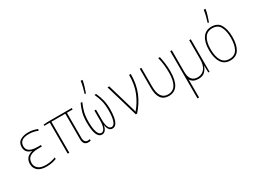

<svg xmlns="http://www.w3.org/2000/svg" viewBox="-52 -1630 3604 2703"><g transform="rotate(-30 1750.0 -278.5)"><path d="M425 -20V-45Q388 -31 349.5 -23Q311 -15 266 -15Q181 -15 141.5 -50.5Q102 -86 102 -138Q102 -207 150 -238Q198 -269 284 -269H344V-294H290Q120 -294 120 -401Q120 -513 271 -513Q311 -513 348.5 -505Q386 -497 415 -484L424 -508Q388 -522 353.5 -530Q319 -538 270 -538Q201 -538 147 -507Q93 -476 93 -401Q93 -361 114 -330.5Q135 -300 192 -283V-281Q75 -252 75 -138Q75 -72 122 -31Q169 10 266 10Q316 10 357.5 0.5Q399 -9 425 -20Z M981 3V-22Q966 -17 947 -17Q887 -17 887 -99V-504H980V-528H584L519 -523V-504H609V0H635V-504H861V-92Q861 8 942 8Q956 8 966 6.5Q976 5 981 3Z M1255 -606Q1269 -643 1285 -694.5Q1301 -746 1308 -789V-797H1280Q1276 -757 1262 -702Q1248 -647 1237 -614V-606ZM1250 -92H1252Q1259 -46 1279 -18Q1299 10 1333 10Q1376 10 1399 -27.5Q1422 -65 1431 -122.5Q1440 -180 1440 -241Q1440 -327 1424 -392Q1408 -457 1376 -528H1349Q1381 -458 1397 -394Q1413 -330 1413 -238Q1413 -138 1393.5 -76.5Q1374 -15 1333 -15Q1298 -15 1281 -59Q1264 -103 1264 -171V-338H1238V-171Q1238 -103 1219.5 -59Q1201 -15 1167 -15Q1129 -15 1108 -73.5Q1087 -132 1087 -238Q1087 -333 1103.5 -395.5Q1120 -458 1151 -528H1124Q1093 -461 1076.5 -398Q1060 -335 1060 -242Q1060 10 1165 10Q1198 10 1220.5 -18Q1243 -46 1250 -92Z M1737 0Q1832 -104 1885.5 -232.5Q1939 -361 1939 -528H1912Q1912 -368 1862.5 -248Q1813 -128 1733 -36H1731Q1727 -56 1722 -76Q1717 -96 1712 -110L1589 -528H1561L1716 0Z M2441 -282Q2441 -348 2433.5 -406.5Q2426 -465 2412 -528H2385Q2402 -465 2408.5 -400.5Q2415 -336 2415 -278Q2415 -15 2252 -15Q2111 -15 2111 -226V-528H2085V-219Q2085 10 2250 10Q2441 10 2441 -282Z M2733 10Q2804 10 2840.5 -28.5Q2877 -67 2890 -112H2892L2895 0H2915V-528H2889V-227Q2889 -118 2845.5 -66.5Q2802 -15 2734 -15Q2674 -15 2640 -53.5Q2606 -92 2606 -177V-528H2580V240H2606V-53Q2643 10 2733 10Z M3255 -606Q3269 -643 3285 -694.5Q3301 -746 3308 -789V-797H3280Q3276 -757 3262 -702Q3248 -647 3237 -614V-606ZM3440 -264Q3440 -385 3397.5 -461Q3355 -537 3253 -537Q3159 -537 3109.5 -466Q3060 -395 3060 -265Q3060 -137 3107.5 -63.5Q3155 10 3251 10Q3349 10 3394.5 -63Q3440 -136 3440 -264ZM3086 -265Q3086 -383 3127.5 -447.5Q3169 -512 3253 -512Q3342 -512 3378 -443Q3414 -374 3414 -265Q3414 -147 3375.5 -81Q3337 -15 3251 -15Q3166 -15 3126 -82Q3086 -149 3086 -265Z"/></g></svg>

Font: Noto Sans Mono UI Condensed Thin
Style: Regular
Weight: 250
Width: 3
Designer: Monotype Design team
Foundry: Monotype Imaging Inc.
Version: 1.000